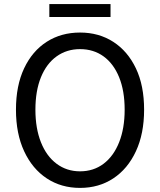

<svg xmlns="http://www.w3.org/2000/svg" viewBox="-20 -905 782 938"><path d="M371 13Q279 13 208.5 -33.5Q138 -80 98 -166Q58 -252 58 -369Q58 -487 98 -571.5Q138 -656 208.5 -701Q279 -746 371 -746Q463 -746 533.5 -700.5Q604 -655 644 -571Q684 -487 684 -369Q684 -252 644 -166Q604 -80 533.5 -33.5Q463 13 371 13ZM371 -68Q437 -68 486 -105Q535 -142 562 -210Q589 -278 589 -369Q589 -461 562 -527.5Q535 -594 486 -629.5Q437 -665 371 -665Q306 -665 256.5 -629.5Q207 -594 180 -527.5Q153 -461 153 -369Q153 -278 180 -210Q207 -142 256.5 -105Q306 -68 371 -68ZM221 -822V-885H520V-822Z"/></svg>

Font: Noto Sans TC
Style: Regular
Weight: 400
Designer: Ryoko NISHIZUKA  (kana, bopomofo & ideographs); Paul D. Hunt (Latin, Greek & Cyrillic); Sandoll Communications , Soo-you
Foundry: Adobe
Version: Version 2.004-H2;hotconv 1.0.118;makeotfexe 2.5.65603